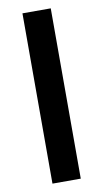

<svg xmlns="http://www.w3.org/2000/svg" viewBox="-86 -784 442 825"><g transform="rotate(-10 135.5 -371.5)"><path d="M197.5 -743V0H74V-743Z"/></g></svg>

Font: Lato TR
Style: Bold
Weight: 700
Designer: Lukasz Dziedzic
Foundry: tyPoland Lukasz Dziedzic
Version: Version 1.104 2013